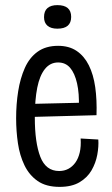

<svg xmlns="http://www.w3.org/2000/svg" viewBox="-20 -719 439 750"><path d="M213 11Q160 11 127 -12Q94 -35 75.5 -73.5Q57 -112 50 -159.5Q43 -207 43 -257Q43 -312 51 -362.5Q59 -413 77 -453.5Q95 -494 127 -517Q159 -540 207 -540Q250 -540 279.5 -520Q309 -500 327 -464Q345 -428 352 -378.5Q359 -329 357 -269L95 -262V-313L308 -318L288 -299Q290 -354 281 -393.5Q272 -433 254 -454Q236 -475 207 -475Q176 -475 155.5 -449.5Q135 -424 125.5 -376.5Q116 -329 116 -260Q116 -162 137.5 -106.5Q159 -51 211 -51Q231 -51 247 -59.5Q263 -68 274.5 -84Q286 -100 291.5 -123.5Q297 -147 295 -178L364 -174Q366 -147 360 -114.5Q354 -82 337.5 -53.5Q321 -25 290.5 -7Q260 11 213 11ZM204 -607Q179 -607 165.5 -618.5Q152 -630 152 -652Q152 -676 165.5 -687.5Q179 -699 204 -699Q231 -699 244.5 -687.5Q258 -676 258 -653Q258 -630 244.5 -618.5Q231 -607 204 -607Z"/></svg>

Font: Bricolage Grotesque Condensed Light
Style: Regular
Weight: 300
Width: 3
Designer: Mathieu Triay
Foundry: Atelier Triay
Version: Version 1.000;gftools[0.9.30]